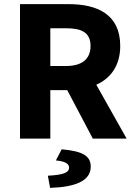

<svg xmlns="http://www.w3.org/2000/svg" viewBox="-20 -672 653 931"><path d="M447 -261C516 -292 563 -353 563 -449C563 -604 450 -652 312 -652H77V0H224V-235H306L430 0H594ZM224 -535H300C377 -535 419 -514 419 -449C419 -385 377 -352 300 -352H224ZM279 52 251 106C296 110 315 122 315 141C315 164 290 176 212 180L223 239C348 235 420 204 420 136C420 87 386 61 279 52Z"/></svg>

Font: Cambridge Sans Bold
Style: Regular
Weight: 700
Version: Version 2.020;PS 002.020;hotconv 1.0.88;makeotf.lib2.5.64775